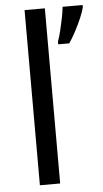

<svg xmlns="http://www.w3.org/2000/svg" viewBox="-54 -795 445 830"><g transform="rotate(-5 168.5 -380.0)"><path d="M173 0H85V-760H173ZM337 -751Q333 -733 321.5 -706Q310 -679 295 -650.5Q280 -622 265 -600H217V-612Q224 -631 230.5 -657.5Q237 -684 242.5 -711.5Q248 -739 250 -760H337Z"/></g></svg>

Font: Noto Sans Warang Citi
Style: Regular
Weight: 400
Designer: Mangu Purty
Foundry: Mangu Purty
Version: Version 3.002; ttfautohint (v1.8.4.7-5d5b)